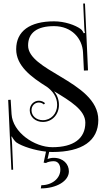

<svg xmlns="http://www.w3.org/2000/svg" viewBox="-20 -847 608 1080"><path d="M72 -46C104.5 -23.5 175.9 -1 238.8 5.9L225.5 67.8L238.5 69.8C249.5 62.8 267.5 59.8 282.5 59.8C306.5 59.8 319.5 79.8 319.5 106.8C319.5 157.8 271.5 194.8 212.5 194.8L209.5 212.8C297.5 212.8 367.5 171.8 367.5 116.8C367.5 76.8 336.5 40.8 281.5 40.8C268.5 40.8 256.5 43.8 247.5 47.8L256.6 7.4C262.9 7.8 269 8 275 8C442 8 533 -55 533 -172C533 -284.4 424 -354 320.5 -416C227 -472 138 -521.7 138 -591C138 -663 189 -700 284 -700C383 -700 443.1 -631.1 447 -552L452 -450L475 -451L458 -827H448L454 -694C454 -680 456 -669 458 -662L451 -660C450 -663 442 -678 435 -683C404 -706 344 -727 284 -727C148 -727 71 -672 71 -570C71 -477.1 154.2 -414.3 243.6 -358.6C275.3 -335.7 301.5 -302.4 301.5 -256.9C301.5 -207.1 266.6 -171 221.2 -171C184.8 -171 157.3 -195.1 157.3 -226.9C157.3 -253.3 177.1 -270.5 198.6 -270.5C210.4 -270.5 220.3 -265.4 226.5 -259.4L233.5 -266.6C225.5 -274.2 213.4 -280.5 198.6 -280.5C171.7 -280.5 147.3 -258.7 147.3 -226.9C147.3 -188.5 180.5 -161 221.2 -161C272.6 -161 311.6 -202.2 311.6 -256.9C311.6 -287.6 300.6 -313.1 284.3 -333.7C374.9 -279.1 460 -228.1 460 -157C460 -67 393 -19 275 -19C173 -19 51.3 -103 45 -205L40 -286L26 -285L44 108L54 107.5L48 -35C47.6 -45 45.8 -69.5 44 -78L47 -79C49.5 -71 65 -51 72 -46Z"/></svg>

Font: FoglihtenNo04
Style: Regular
Weight: 500
Designer: gluk (gluksza@wp.pl)
Foundry: gluk (gluksza@wp.pl)
Version: Version 0.70